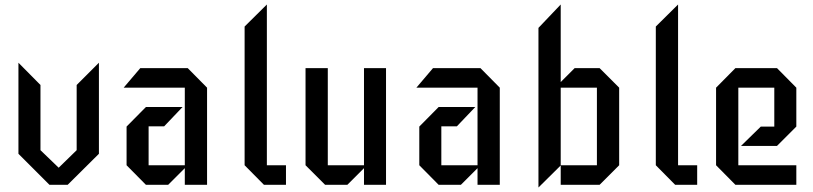

<svg xmlns="http://www.w3.org/2000/svg" viewBox="-20 -822 3615 854"><path d="M420 -138 281 0H200L62 -138V-543L160 -444V-154L241 -76L321 -154V-444L420 -543Z M901 0H802V-74L728 0H629L543 -87V-259L629 -346H792L710 -260H641V-87H802V-432H530L604 -519H815L901 -432Z M1252 0H1154L1068 -87V-704L1167 -802V-87H1252Z M1697 0H1599V-74L1525 0H1426L1339 -87V-519H1438V-87H1599V-519H1697Z M2203 0H2104V-74L2030 0H1931L1845 -87V-259L1931 -346H2094L2012 -260H1943V-87H2104V-432H1832L1906 -519H2117L2203 -432Z M2734 -87 2647 0H2474V-86L2375 12V-698L2474 -802V-457L2536 -519H2647L2734 -432ZM2635 -87V-432H2474V-87Z M3081 0H2983L2897 -87V-704L2996 -802V-87H3081Z M3522 0H3251L3165 -87V-432L3251 -519H3436L3522 -432V-259L3436 -173H3276L3364 -259H3424V-432H3264V-87H3522Z"/></svg>

Font: Iceberg
Style: Regular
Weight: 400
Designer: Victor Kharyk
Foundry: Cyreal (www.cyreal.org)
Version: Version 1.002